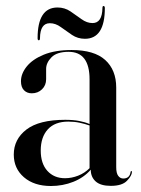

<svg xmlns="http://www.w3.org/2000/svg" viewBox="-20 -612 472 641"><path d="M26 -96Q26 -147 68.2 -179.5Q110.5 -212 198 -212Q224.5 -212 244 -208.2Q263.5 -204.5 279 -198V-347Q279 -439 209 -439Q170 -439 152 -420.8Q134 -402.5 134 -382V-347.5Q134 -327 120.2 -313.8Q106.5 -300.5 86 -300.5Q70 -300.5 60 -310.8Q50 -321 50 -341Q50 -366 69.2 -390Q88.5 -414 126.2 -429.5Q164 -445 219 -445Q294.5 -445 331.2 -411.8Q368 -378.5 368 -319.5V-54Q368 -33.5 374.8 -24.8Q381.5 -16 391.5 -16Q413 -16 416 -38Q416.5 -41 418.5 -41Q420.5 -41 420.5 -38Q420.5 -26 404.2 -8.8Q388 8.5 350 8.5Q316 8.5 299.5 -6.2Q283 -21 283 -45.5Q260 -19 224.8 -5Q189.5 9 150 9Q94 9 60 -20.2Q26 -49.5 26 -96ZM116 -109.5Q116 -66 138.2 -41.5Q160.5 -17 197 -17Q219 -17 240.8 -25.5Q262.5 -34 279 -50.5V-193Q263.5 -198.5 246 -202.2Q228.5 -206 208 -206Q163 -206 139.5 -180Q116 -154 116 -109.5ZM263.5 -482.5Q239.5 -482.5 220.2 -495.5Q201 -508.5 183.2 -521.5Q165.5 -534.5 146.5 -534.5Q114 -534.5 113.5 -484.5Q113.5 -477.5 109.5 -477.5Q105.5 -477.5 105.5 -484.5Q105.5 -587 172 -587Q196 -587 215.2 -574Q234.5 -561 252.2 -548Q270 -535 289 -535Q321 -535 322 -585Q322 -592 325.5 -592Q330 -592 330 -585Q330 -482.5 263.5 -482.5Z"/></svg>

Font: Fraunces 144pt S000
Style: Regular
Weight: 400
Version: Version 1.000; ttfautohint (v1.8.3)